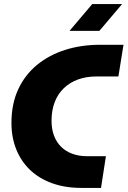

<svg xmlns="http://www.w3.org/2000/svg" viewBox="-20 -919 624 939"><path d="M378 0Q298 0 234.5 -23Q171 -46 127 -88Q83 -130 59.5 -188.5Q36 -247 36 -318Q36 -411 69 -482Q102 -553 161 -601.5Q220 -650 298.5 -675Q377 -700 469 -700H584L559 -545H451Q402 -545 362 -530.5Q322 -516 292.5 -488Q263 -460 247.5 -419.5Q232 -379 232 -328Q232 -288 244 -256Q256 -224 278.5 -201.5Q301 -179 333.5 -167Q366 -155 406 -155H498L474 0ZM320 -768 431 -899H577L466 -768Z"/></svg>

Font: MuseoModerno Thin ExtraBold
Style: Italic
Weight: 800
Italic angle: -9°
Version: Version 1.003